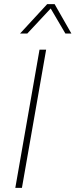

<svg xmlns="http://www.w3.org/2000/svg" viewBox="-20 -908 365 928"><path d="M54 0 171 -668H203L86 0ZM296 -746 225 -867 112 -746H77L208 -888H244L325 -746Z"/></svg>

Font: Celebes Thin
Style: Italic
Weight: 250
Italic angle: -10°
Designer: Anugrah Pasau
Foundry: Lafontype
Version: Version 1.000; ttfautohint (v1.8.4)